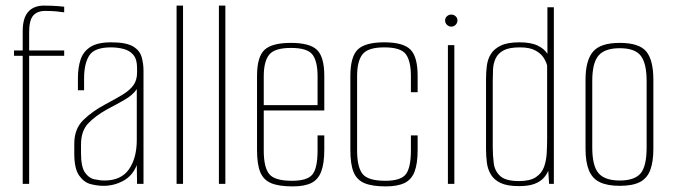

<svg xmlns="http://www.w3.org/2000/svg" viewBox="-20 -656 2400 685"><path d="M61 0V-457H30V-476H61V-546Q61 -567 65.5 -584Q70 -601 79.5 -612.5Q89 -624 103.5 -630Q118 -636 137 -636Q150 -636 163.5 -635.5Q177 -635 189.5 -634Q202 -633 209 -632V-612Q196 -614 180 -615.5Q164 -617 141 -617Q113 -617 98.5 -600.5Q84 -584 84 -541V-476H209V-457H84V0Z M349 7Q328 7 304 1Q280 -5 262.5 -29.5Q245 -54 245 -108V-143Q245 -196 277 -227.5Q309 -259 358 -285Q394 -304 418.5 -319Q443 -334 456 -352Q469 -370 469 -397V-414Q469 -445 455.5 -460.5Q442 -476 420.5 -481.5Q399 -487 376 -487Q317 -487 298.5 -458Q280 -429 280 -376V-334H258V-378Q258 -415 267.5 -443.5Q277 -472 302.5 -488.5Q328 -505 376 -505Q429 -505 453.5 -491Q478 -477 485 -453.5Q492 -430 492 -403V0H469L468 -67Q453 -29 420 -11Q387 7 349 7ZM353 -12Q412 -12 440 -52Q468 -92 468 -157V-338Q454 -317 424.5 -300Q395 -283 364 -267Q319 -242 294 -215Q269 -188 269 -140V-110Q269 -62 282.5 -41.5Q296 -21 316 -16.5Q336 -12 353 -12Z M610 0V-636H633V0Z M761 0V-636H784V0Z M1024 9Q975 9 947.5 -2.5Q920 -14 908.5 -42Q897 -70 897 -121V-385Q897 -453 923.5 -478Q950 -503 1018 -503Q1085 -503 1111 -478Q1137 -453 1137 -385V-262H921V-119Q921 -59 940.5 -35Q960 -11 1022 -11Q1077 -11 1095 -34Q1113 -57 1113 -119V-173H1137V-122Q1137 -73 1126 -44Q1115 -15 1090.5 -3Q1066 9 1024 9ZM921 -281H1113V-384Q1113 -437 1095 -461Q1077 -485 1018 -485Q960 -485 940.5 -461Q921 -437 921 -384Z M1356 9Q1308 9 1280.5 -2.5Q1253 -14 1241.5 -42Q1230 -70 1230 -121V-384Q1230 -454 1256.5 -479.5Q1283 -505 1351 -505Q1418 -505 1444 -479.5Q1470 -454 1470 -385V-327H1446V-384Q1446 -438 1428 -462.5Q1410 -487 1351 -487Q1293 -487 1273.5 -462.5Q1254 -438 1254 -384V-120Q1254 -60 1273.5 -35.5Q1293 -11 1355 -11Q1410 -11 1428 -34.5Q1446 -58 1446 -120V-173H1470V-121Q1470 -72 1459 -43.5Q1448 -15 1423 -3Q1398 9 1356 9Z M1578 0V-495H1601V0ZM1590 -561Q1581 -561 1574.5 -567.5Q1568 -574 1568 -583Q1568 -592 1574.5 -598Q1581 -604 1590 -604Q1599 -604 1605.5 -598Q1612 -592 1612 -583Q1612 -574 1605.5 -567.5Q1599 -561 1590 -561Z M1831 8Q1790 8 1766.5 -3Q1743 -14 1731.5 -33Q1720 -52 1717 -76Q1714 -100 1714 -125V-375Q1714 -399 1717 -422Q1720 -445 1731.5 -463.5Q1743 -482 1767 -493.5Q1791 -505 1833 -505Q1874 -505 1898 -493.5Q1922 -482 1933 -464V-630H1956V0H1939L1936 -47Q1930 -32 1918 -19.5Q1906 -7 1885.5 0.5Q1865 8 1831 8ZM1832 -10Q1871 -10 1892 -24Q1913 -38 1921 -60.5Q1929 -83 1930.5 -109.5Q1932 -136 1932 -160V-422Q1929 -435 1919.5 -450Q1910 -465 1890 -476Q1870 -487 1835 -487Q1797 -487 1777 -476.5Q1757 -466 1748.5 -448Q1740 -430 1739 -408.5Q1738 -387 1738 -365V-131Q1738 -102 1741.5 -74Q1745 -46 1764.5 -28Q1784 -10 1832 -10Z M2191 7Q2147 7 2120 -6Q2093 -19 2081 -48.5Q2069 -78 2069 -125V-372Q2069 -440 2095.5 -471.5Q2122 -503 2191 -503Q2260 -503 2285.5 -472.5Q2311 -442 2311 -372V-125Q2311 -79 2300 -49.5Q2289 -20 2263 -6.5Q2237 7 2191 7ZM2191 -12Q2244 -12 2265.5 -37.5Q2287 -63 2287 -130V-367Q2287 -429 2266.5 -456.5Q2246 -484 2191 -484Q2138 -484 2115.5 -458Q2093 -432 2093 -367V-130Q2093 -64 2115.5 -38Q2138 -12 2191 -12Z"/></svg>

Font: Alumni Sans Thin Thin
Style: Regular
Weight: 250
Version: Version 1.018